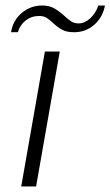

<svg xmlns="http://www.w3.org/2000/svg" viewBox="-20 -677 401 697"><path d="M143 -490H197L111 0H57ZM133 -657Q158 -657 175.5 -647.5Q193 -638 213 -620Q228 -606 239 -599Q250 -592 265 -592Q287 -592 307 -610Q327 -628 337 -657H361Q353 -614 322 -587Q291 -560 249 -560Q222 -560 205.5 -569Q189 -578 172 -594Q158 -607 148 -613Q138 -619 122 -619Q94 -619 73 -602.5Q52 -586 45 -560H20Q27 -603 59 -630Q91 -657 133 -657Z"/></svg>

Font: Fahkwang ExtraLight
Style: Italic
Weight: 275
Italic angle: -10°
Designer: Suppakit Chalermlarp | Katatrad Co.,Ltd.
Foundry: Cadson Demak Co.,Ltd.
Version: Version 1.000; ttfautohint (v1.6)